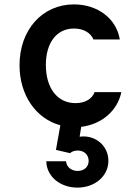

<svg xmlns="http://www.w3.org/2000/svg" viewBox="-20 -570 640 875"><path d="M281 165H191C192 233 253 285 333 285C413 285 474 232 474 163C474 94 414 43 343 53L350 8C442 -3 515 -64 533 -150H411C400 -119 367 -100 324 -100C241 -100 189 -169 189 -274C189 -375 238 -440 317 -440C360 -440 393 -421 406 -390H526C511 -485 425 -550 317 -550C173 -550 69 -434 69 -273C69 -136 144 -29 255 1L235 113L299 128C308 120 320 116 334 116C363 116 384 135 384 163C384 190 364 209 334 209C305 209 283 191 281 165Z"/></svg>

Font: CommitMono
Style: 700Regular
Weight: 700
Monospace: yes
Designer: Eigil Nikolajsen
Foundry: Eigil Nikolajsen
Version: Version 1.143